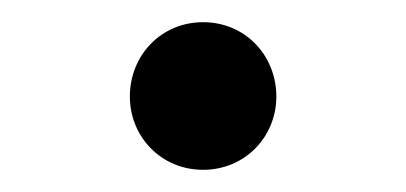

<svg xmlns="http://www.w3.org/2000/svg" viewBox="-20 -449 366 173"><path d="M163 -296C201 -296 229 -326 229 -362C229 -399 201 -429 163 -429C125 -429 97 -399 97 -362C97 -326 125 -296 163 -296Z"/></svg>

Font: Source Han Serif K
Style: Regular
Weight: 400
Designer: Ryoko NISHIZUKA 西塚涼子 (kana & ideographs); Frank Grießhammer (Latin, Greek & Cyrillic); Wenlong ZHANG 张文龙 (bopomofo); San
Foundry: Adobe Systems Incorporated
Version: Version 1.001;PS 1.001;hotconv 16.6.54;makeotf.lib2.5.65590